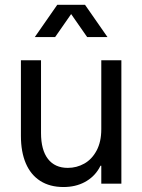

<svg xmlns="http://www.w3.org/2000/svg" viewBox="-20 -750 581 784"><path d="M475.6 0H393.6V-503.9H475.6ZM256.8 -64.5Q293 -64.5 324.2 -82Q355.5 -99.6 374.5 -135.3Q393.6 -170.9 393.6 -222.7L405.3 -144.5V-73.2H377.9L405.3 -144.5Q405.3 -97.7 384.3 -62Q363.3 -26.4 325.7 -6.3Q288.1 13.7 239.3 13.7Q183.6 13.7 144.5 -11.2Q105.5 -36.1 85.4 -83Q65.4 -129.9 65.4 -195.3V-503.9H147.5V-207Q147.5 -137.7 175.8 -101.1Q204.1 -64.5 256.8 -64.5ZM213.9 -730.5H296.9L205.1 -598.6H122.1ZM244.1 -730.5H327.1L418.9 -598.6H335.9Z"/></svg>

Font: Wanted Sans Variable
Style: Regular
Weight: 400
Designer: Original Design by Kil Hyung-jin and Kang Hanbin, Wanted Lab, Inc; Hangeul from Source Han Sans by Jang Soo-young and Ka
Foundry: Wanted Lab, Inc.
Version: Version 1.003;Glyphs 3.2 (3227)